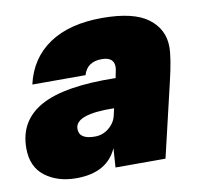

<svg xmlns="http://www.w3.org/2000/svg" viewBox="-72 -626 743 711"><g transform="rotate(-10 299.5 -270.0)"><path d="M356 -554Q474 -554 528.5 -513Q583 -472 583 -405Q583 -364 562 -276L497 0H309L314 -72Q276 14 160 14Q90 14 43 -21.5Q-4 -57 -4 -127Q-4 -231 85.5 -280.5Q175 -330 367 -326L369 -337Q374 -358 374 -367Q374 -404 328 -404Q273 -404 259 -356H59Q81 -452 157 -503Q233 -554 356 -554ZM195 -165Q195 -126 254 -126Q284 -126 307 -145Q330 -164 336 -191L342 -217Q195 -220 195 -165Z"/></g></svg>

Font: Nacelle Black
Style: Italic
Weight: 900
Italic angle: -12°
Designer: Sora Sagano
Foundry: Sora Sagano
Version: Version 1.000;FEAKit 1.0